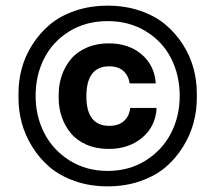

<svg xmlns="http://www.w3.org/2000/svg" viewBox="-20 -765 756 674"><path d="M44.9 -419.9V-438Q44.9 -482.4 56.6 -525.6Q68.4 -568.8 93.8 -608.6Q119.1 -648.4 155 -678.7Q190.9 -709 243.4 -727.1Q295.9 -745.1 357.9 -745.1Q419.9 -745.1 472.4 -727.1Q524.9 -709 560.8 -678.7Q596.7 -648.4 622.1 -608.6Q647.5 -568.8 659.2 -525.6Q670.9 -482.4 670.9 -438V-419.9Q670.9 -376.5 659.4 -333.7Q647.9 -291 623 -250.5Q598.1 -210 562.5 -179.2Q526.9 -148.4 473.9 -129.6Q420.9 -110.8 357.9 -110.8Q294.9 -110.8 241.9 -129.6Q189 -148.4 153.3 -179.2Q117.7 -210 92.8 -250.5Q67.9 -291 56.4 -333.7Q44.9 -376.5 44.9 -419.9ZM610.8 -428.2Q610.8 -501 580.6 -560.3Q550.3 -619.6 491.9 -655.3Q433.6 -690.9 357.9 -690.9Q282.2 -690.9 223.9 -655.3Q165.5 -619.6 135.3 -560.3Q105 -501 105 -428.2Q105 -357.4 135.3 -298.1Q165.5 -238.8 223.9 -201.9Q282.2 -165 357.9 -165Q433.6 -165 491.9 -201.9Q550.3 -238.8 580.6 -298.1Q610.8 -357.4 610.8 -428.2ZM361.8 -242.2Q317.9 -242.2 283.4 -257.3Q249 -272.5 228.3 -297.9Q207.5 -323.2 196.8 -354.5Q186 -385.7 186 -419.9V-433.1Q186 -469.2 197.3 -501.2Q208.5 -533.2 229.7 -558.3Q251 -583.5 285.2 -598.1Q319.3 -612.8 361.8 -612.8Q431.6 -612.8 477.1 -574.2Q522.5 -535.6 526.9 -472.2H435.1Q431.2 -499.5 413.1 -515.9Q395 -532.2 363.8 -532.2Q283.2 -532.2 283.2 -426.8Q283.2 -323.2 363.8 -323.2Q396 -323.2 415 -340.1Q434.1 -356.9 437 -386.2H529.8Q526.4 -321.3 479.2 -281.7Q432.1 -242.2 361.8 -242.2Z"/></svg>

Font: Sora SemiBold
Style: Regular
Weight: 600
Designer: Jonathan Barnbrook, Julián Moncada
Foundry: Barnbrook Fonts
Version: Version 2.000